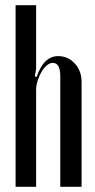

<svg xmlns="http://www.w3.org/2000/svg" viewBox="-20 -719 367 739"><path d="M121 -423Q148 -503 204 -503Q242 -503 268 -474.5Q294 -446 294 -404V0H212V-426Q212 -477 183 -477Q172 -477 160.5 -467.5Q149 -458 140 -443Q131 -428 125 -409Q119 -390 119 -372V0H40V-699H119V-454L114 -425Z"/></svg>

Font: Moniqa SemBd Narrow Heading
Style: Regular
Weight: 600
Width: 4
Designer: Rajesh Rajput
Foundry: Rajesh Rajput
Version: Version 1.000